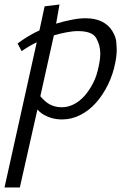

<svg xmlns="http://www.w3.org/2000/svg" viewBox="-45 -525 572 852"><path d="M-25 307 118 -337Q116 -336 115 -336Q81 -319 51 -298L33 -332Q69 -359 109 -380Q119 -385 130 -390L153 -497L219 -505L204 -420Q236 -430 267 -436Q304 -444 334 -444Q378 -444 407.5 -429Q437 -414 453 -388Q469 -362 471 -339Q473 -316 473 -306Q473 -279 467 -249Q457 -196 434.5 -150Q412 -104 381.5 -69.5Q351 -35 312 -15Q273 5 231 5Q204 5 181.5 -2Q159 -9 141 -21Q130 -29 121 -39L43 307ZM247 -381Q221 -376 194 -368L134 -98Q149 -80 167 -67Q194 -49 229 -49Q256 -49 282 -62Q308 -75 329.5 -99Q351 -123 368 -156Q385 -189 393 -231Q400 -263 400 -288Q400 -323 382.5 -355Q365 -387 301 -387Q277 -387 247 -381Z"/></svg>

Font: Isabella Sans
Style: Italic
Weight: 400
Italic angle: -12°
Designer: Christian Thalmann (Catharsis Fonts), Cristiano Sobral
Foundry: The Isabella Sans Project Authors
Version: Version 2.026; ttfautohint (v1.8.4.7-5d5b-dirty)